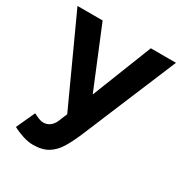

<svg xmlns="http://www.w3.org/2000/svg" viewBox="-167 -624 909 959"><g transform="rotate(30 288.0 -144.0)"><path d="M157 212Q130 212 97.5 201.5Q65 191 40 177L89 70Q106 79 120.5 84.5Q135 90 146 90Q167 90 183 78.5Q199 67 209 45L230 -6L4 -500H149L291 -155L427 -500H572L345 43Q324 93 301 131.5Q278 170 244.5 191Q211 212 157 212Z"/></g></svg>

Font: Figtree Light
Style: Bold
Weight: 700
Version: Version 2.002